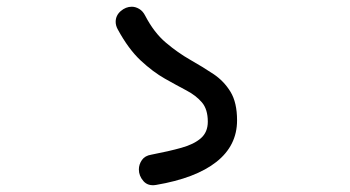

<svg xmlns="http://www.w3.org/2000/svg" viewBox="-20 -621 1040 571"><path d="M444 -71Q420 -67 406.5 -82.5Q393 -98 393 -117Q393 -132 402 -145Q411 -158 430 -161Q482 -171 519.5 -181.5Q557 -192 577.5 -210Q598 -228 598 -259Q598 -296 580.5 -316.5Q563 -337 534.5 -352Q506 -367 470.5 -387Q435 -407 398.5 -441Q362 -475 330 -534Q324 -545 324 -556Q324 -575 339 -588Q354 -601 372 -601Q383 -601 394 -594.5Q405 -588 412 -574Q438 -524 473.5 -494Q509 -464 546 -443Q583 -422 614.5 -401Q646 -380 665.5 -348Q685 -316 685 -263Q685 -188 623.5 -139.5Q562 -91 444 -71Z"/></svg>

Font: Kiwi Maru Medium
Style: Regular
Weight: 500
Designer: Hiroki-Chan
Version: Version 1.100